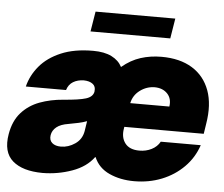

<svg xmlns="http://www.w3.org/2000/svg" viewBox="-63 -787 996 855"><g transform="rotate(5 435.0 -359.5)"><path d="M157.2 8.8Q67.9 8.3 23.2 -30.5Q-21.5 -69.3 -7.8 -150.4Q2.4 -210.4 35.2 -247.1Q67.9 -283.7 116.2 -301.8Q164.6 -319.8 221.7 -324.2Q291.5 -329.6 321.8 -339.1Q352.1 -348.6 356.4 -372.1V-374Q359.4 -395 345 -406.2Q330.6 -417.5 304.7 -418Q277.3 -417.5 257.3 -405.5Q237.3 -393.6 229.5 -368.2H49.8Q62 -418 96.9 -460Q131.8 -502 191.2 -527.3Q250.5 -552.7 335 -552.7Q385.3 -552.7 417.5 -536.6Q449.7 -520.5 464.4 -491.7Q503.9 -524.9 547.6 -538.8Q591.3 -552.7 640.6 -552.7Q723.1 -552.7 778.1 -518.8Q833 -484.9 856 -422.1Q878.9 -359.4 864.3 -272.5L857.4 -227.5H502.4L501 -218.8Q494.6 -179.2 514.4 -153.6Q534.2 -127.9 578.1 -127.9Q607.9 -127.9 632.6 -140.4Q657.2 -152.8 669.9 -175.8H848.6Q829.6 -119.1 788.1 -77.4Q746.6 -35.6 689.7 -12.9Q632.8 9.8 566.4 9.8Q504.4 9.8 455.6 -12.5Q406.7 -34.7 386.7 -82H384.8Q351.6 -36.6 288.6 -14.2Q225.6 8.3 157.2 8.8ZM622.1 -415Q585.9 -414.6 556.4 -392.6Q526.9 -370.6 519.5 -335H694.3Q699.7 -370.6 679 -392.6Q658.2 -414.6 622.1 -415ZM228.5 -115.2Q261.7 -115.2 291.7 -135.7Q321.8 -156.2 328.1 -193.4L335 -238.3Q318.8 -231.9 298.1 -227.5Q277.3 -223.1 253.9 -218.8Q218.8 -213.4 200.4 -198.5Q182.1 -183.6 178.7 -162.1Q175.3 -139.6 189.2 -127.4Q203.1 -115.2 228.5 -115.2ZM686.5 -727.5 671.9 -637.7H315.4L330.1 -727.5Z"/></g></svg>

Font: Inter Tight Black
Style: Italic
Weight: 900
Italic angle: -9.39999°
Designer: Rasmus Andersson
Foundry: rsms
Version: Version 3.004; ttfautohint (v1.8.4.7-5d5b)